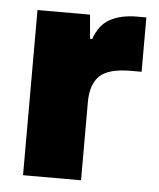

<svg xmlns="http://www.w3.org/2000/svg" viewBox="-45 -590 521 630"><g transform="rotate(5 215.5 -275.5)"><path d="M54 -544H227L234 -465H241Q258 -513 293.5 -532Q329 -551 382 -551H412V-372H378Q303 -372 274 -344Q245 -316 245 -257V0H54Z"/></g></svg>

Font: Mona Sans Black
Style: Regular
Weight: 900
Designer: Deni Anggara
Foundry: GitHub
Version: Version 2.000